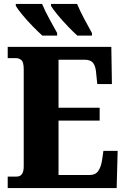

<svg xmlns="http://www.w3.org/2000/svg" viewBox="-20 -951 637 971"><path d="M19 0V-58H64Q100 -58 100 -109V-600Q100 -637 88 -647Q76 -657 62 -657H19V-714H543L546 -526H472L467 -574Q465 -613 452 -631Q439 -649 408 -649H276V-406H484V-341H276V-66H434Q463 -66 477 -86.5Q491 -107 496 -140L503 -188H575L570 0ZM371 -771Q351 -789 323.5 -817.5Q296 -846 272 -875Q248 -904 238 -921V-931H370Q384 -897 405 -857.5Q426 -818 445 -784V-771ZM194 -771Q174 -789 146 -817.5Q118 -846 94 -875Q70 -904 60 -921V-931H193Q207 -897 228.5 -857.5Q250 -818 269 -784V-771Z"/></svg>

Font: Noto Serif Condensed Black
Style: Regular
Weight: 900
Width: 3
Designer: Monotype Design Team
Foundry: Monotype Imaging Inc.
Version: Version 2.015; ttfautohint (v1.8.4.7-5d5b)